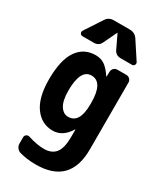

<svg xmlns="http://www.w3.org/2000/svg" viewBox="-244 -855 988 1171"><g transform="rotate(30 250.0 -270.0)"><path d="M325.2 -254.9V-264.6Q325.2 -409.2 245.1 -410.2Q167 -410.2 167 -259.8Q167 -189.5 189 -154.8Q210.9 -120.1 245.1 -120.1Q325.2 -120.1 325.2 -254.9ZM424.8 -519.5Q439.5 -519.5 449.7 -509.8Q460 -500 460 -485.4V-14.6Q460 230.5 219.7 230.5Q156.2 230.5 105.5 215.8Q90.8 211.9 80.6 198.7Q70.3 185.5 70.3 169.9V125Q70.3 112.3 80.6 105.5Q90.8 98.6 102.5 102.5Q161.1 122.1 214.8 123Q269.5 123 296.4 88.9Q323.2 54.7 323.2 -25.4V-74.2Q323.2 -75.2 322.3 -75.2Q320.3 -75.2 320.3 -74.2Q275.4 0 205.1 0Q127 0 78.6 -66.4Q30.3 -132.8 30.3 -259.8Q30.3 -396.5 76.2 -463.4Q122.1 -530.3 205.1 -530.3Q240.2 -530.3 267.1 -512.7Q293.9 -495.1 323.2 -451.2Q323.2 -450.2 325.2 -450.2Q326.2 -450.2 326.2 -451.2L327.1 -485.4Q328.1 -500 337.9 -509.8Q347.7 -519.5 363.3 -519.5ZM304.7 -769.5Q340.8 -769.5 360.4 -741.2L440.4 -619.1Q446.3 -609.4 440.9 -599.6Q435.5 -589.8 424.8 -589.8H344.7Q308.6 -589.8 294.9 -622.1L251 -713.9Q251 -714.8 250 -714.8Q249 -714.8 249 -713.9L205.1 -622.1Q191.4 -589.8 155.3 -589.8H75.2Q64.5 -589.8 59.1 -599.6Q53.7 -609.4 59.6 -619.1L139.6 -741.2Q158.2 -770.5 195.3 -769.5Z"/></g></svg>

Font: Rounded-L Mgen+ 1m bold
Style: Bold
Weight: 700
Designer: [Source Han Sans]
Ryoko NISHIZUKA  (kana & ideographs); Paul D. Hunt (Latin, Greek & Cyrillic); Wenlong ZHANG  (bopomofo
Version: Version 1.059.20150602